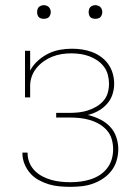

<svg xmlns="http://www.w3.org/2000/svg" viewBox="-20 -717 540 745"><path d="M253 8Q232 8 210.5 6Q189 4 169 -2Q149 -8 130 -18.5Q111 -29 97 -45Q83 -61 75 -81Q67 -101 67 -122V-125H87V-123Q87 -104 94 -86.5Q101 -69 114 -55.5Q127 -42 144 -33Q161 -24 179 -19Q197 -14 215.5 -12Q234 -10 253 -10Q273 -10 292.5 -12.5Q312 -15 331 -21Q350 -27 366.5 -37.5Q383 -48 395.5 -64Q408 -80 413.5 -99Q419 -118 419 -138Q419 -158 413.5 -177Q408 -196 395 -211Q382 -226 364.5 -236Q347 -246 328 -251.5Q309 -257 289.5 -259Q270 -261 250 -261H198V-279H250Q268 -279 286 -281Q304 -283 321 -288.5Q338 -294 353.5 -303Q369 -312 381 -325.5Q393 -339 398 -356.5Q403 -374 403 -392Q403 -409 398.5 -426.5Q394 -444 383 -458.5Q372 -473 357 -483Q342 -493 325.5 -499Q309 -505 291.5 -507.5Q274 -510 256 -510Q237 -510 218.5 -507Q200 -504 182.5 -497Q165 -490 149.5 -479Q134 -468 122 -453.5Q110 -439 103.5 -421Q97 -403 97 -384V-339H77V-520H97V-443Q108 -464 126 -480.5Q144 -497 165.5 -508Q187 -519 211 -523.5Q235 -528 259 -528Q279 -528 299 -525Q319 -522 337.5 -515Q356 -508 372.5 -496Q389 -484 400.5 -467.5Q412 -451 417.5 -431.5Q423 -412 423 -392Q423 -370 416 -349.5Q409 -329 394.5 -313Q380 -297 361 -286.5Q342 -276 321 -271Q345 -265 367 -254.5Q389 -244 406 -226.5Q423 -209 431 -185.5Q439 -162 439 -138Q439 -116 432.5 -94Q426 -72 412.5 -54.5Q399 -37 380.5 -24.5Q362 -12 341 -4.5Q320 3 297.5 5.5Q275 8 253 8ZM350 -644Q345 -644 339.5 -645.5Q334 -647 330.5 -650.5Q327 -654 325.5 -659.5Q324 -665 324 -670Q324 -675 325.5 -680.5Q327 -686 330.5 -689.5Q334 -693 339.5 -695Q345 -697 350 -697Q355 -697 360.5 -695Q366 -693 369.5 -689.5Q373 -686 375 -680.5Q377 -675 377 -670Q377 -665 375 -659.5Q373 -654 369.5 -650.5Q366 -647 360.5 -645.5Q355 -644 350 -644ZM150 -644Q145 -644 139.5 -645.5Q134 -647 130.5 -650.5Q127 -654 125.5 -659.5Q124 -665 124 -670Q124 -675 125.5 -680.5Q127 -686 130.5 -689.5Q134 -693 139.5 -695Q145 -697 150 -697Q155 -697 160.5 -695Q166 -693 169.5 -689.5Q173 -686 175 -680.5Q177 -675 177 -670Q177 -665 175 -659.5Q173 -654 169.5 -650.5Q166 -647 160.5 -645.5Q155 -644 150 -644Z"/></svg>

Font: Iosevka Curly Slab Thin
Style: Regular
Weight: 100
Monospace: yes
Designer: Belleve Invis
Foundry: Belleve Invis
Version: Version 22.1.2; ttfautohint (v1.8.4)